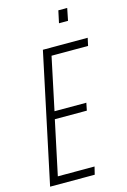

<svg xmlns="http://www.w3.org/2000/svg" viewBox="-129 -924 653 985"><g transform="rotate(-15 197.0 -431.5)"><path d="M10 0 156 -688H394L385 -647H191L132 -368H301L293 -328H123L62 -41H257L247 0ZM271 -798 285 -863H332L319 -798Z"/></g></svg>

Font: Saira ExtraCondensed ExtraLight
Style: Italic
Weight: 250
Width: 2
Italic angle: -12°
Designer: Hector Gatti with collaboration of the Omnibus-Type team
Foundry: Omnibus-Type
Version: Version 1.101